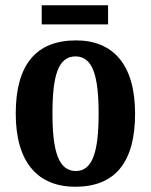

<svg xmlns="http://www.w3.org/2000/svg" viewBox="-20 -702 576 732"><path d="M139 -609H392V-682H139ZM267 10C417 10 495 -81 495 -269C495 -457 410 -548 270 -548C119 -548 40 -457 40 -269C40 -81 126 10 267 10ZM269 -50C203 -50 180 -126 180 -269C180 -414 202 -487 268 -487C333 -487 356 -414 356 -269C356 -126 334 -50 269 -50Z"/></svg>

Font: Noto Serif Armenian Condensed
Style: Bold
Weight: 700
Width: 3
Designer: Monotype Design Team
Foundry: Monotype Imaging Inc.
Version: Version 2.008